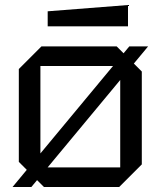

<svg xmlns="http://www.w3.org/2000/svg" viewBox="-20 -745 640 765"><path d="M55 -100V-470L145 -560H445L545 -460V-90L455 0H155ZM141 -78H459V-482H141ZM30 0 495 -560H570L105 0ZM170 -640V-700L490 -725V-640Z"/></svg>

Font: Tektur
Style: Regular
Weight: 400
Designer: Adam Jagosz
Foundry: Adam Jagosz
Version: Version 1.005;gftools[0.9.30]